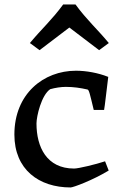

<svg xmlns="http://www.w3.org/2000/svg" viewBox="-20 -823 541 853"><path d="M43.9 -225.1C43.9 -69.8 152.8 9.8 293.9 9.8C304.7 9.8 390.6 -21.5 462.9 -65.4L446.8 -106.4C405.8 -92.8 328.6 -74.2 309.1 -74.2C187 -74.2 142.1 -170.4 142.1 -274.4C142.1 -306.6 164.1 -400.9 203.1 -426.8C225.6 -433.1 251 -437 272.5 -437C306.2 -437 336.9 -432.6 368.7 -425.3C376 -423.3 379.4 -404.8 396.5 -334.5H442.4C443.8 -334.5 459 -468.8 460.9 -481.4C415.5 -499.5 362.8 -508.8 317.4 -508.8C173.8 -508.8 43.9 -406.7 43.9 -225.1ZM155.8 -600.1 288.1 -700.7 420.4 -600.1 463.4 -631.8C412.1 -693.8 365.2 -734.9 315.4 -803.2H260.7C210.9 -734.9 164.1 -693.8 112.8 -631.8Z"/></svg>

Font: Donegal One
Style: Regular
Weight: 400
Designer: Gary Lonergan
Foundry: Sorkin Type Co.
Version: Version 1.004